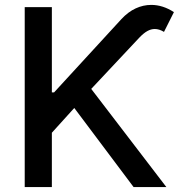

<svg xmlns="http://www.w3.org/2000/svg" viewBox="-20 -756 731 776"><path d="M189.6 -727.3V-382.5H198.5L470.5 -678.6Q497.9 -708.1 528.4 -722.1Q558.9 -736.2 591.3 -736.2Q638.1 -736.2 682.9 -707L642.8 -627.1Q623.6 -638.8 605.5 -638.8Q590.6 -638.8 575.6 -630.5Q560.7 -622.2 544 -604.8L348.7 -396.7L652.3 0H519.9L280.2 -319.6L189.6 -219.5V0H79.9V-727.3Z"/></svg>

Font: Cannonade Med
Style: Regular
Weight: 500
Designer: Rasmus Andersson
Foundry: rsms
Version: Version 3.012;git-f93a4a705